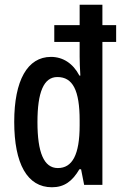

<svg xmlns="http://www.w3.org/2000/svg" viewBox="-20 -780 513 810"><path d="M199 10C251 10 285 -15 315 -66H322L335 0H412V-603H470V-674H412V-760H316V-674H209V-603H316V-540C316 -520 317 -493 319 -461H315C288 -513 245 -540 195 -540C96 -540 40 -441 40 -266C40 -89 95 10 199 10ZM224 -71C165 -71 138 -137 138 -265C138 -390 164 -455 222 -455C287 -455 316 -399 316 -272V-251C316 -127 285 -71 224 -71Z"/></svg>

Font: Noto Sans Myanmar ExtraCondensed Medium
Style: Regular
Weight: 500
Width: 2
Designer: Monotype Design Team
Foundry: Monotype Imaging Inc.
Version: Version 2.107